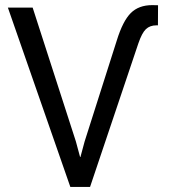

<svg xmlns="http://www.w3.org/2000/svg" viewBox="-20 -741 670 761"><path d="M280.8 -180.2 297.4 -118.7H298.8L315.4 -180.2L442.9 -580.6Q466.8 -657.7 498.3 -689.2Q529.8 -720.7 583.5 -720.7L606.4 -720.2L606 -640.6H600.1Q574.2 -640.6 558.3 -625.5Q542.5 -610.4 528.3 -568.8L336.9 0H258.8L11.2 -710.9H109.4Z"/></svg>

Font: Roboto Web
Style: Regular
Weight: 400
Designer: Google
Version: Version 1.200310; 2013